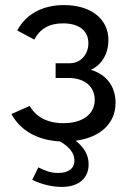

<svg xmlns="http://www.w3.org/2000/svg" viewBox="-20 -550 510 756"><path d="M435 -145C435 -208 401 -256 338 -275C383 -296 407 -342 407 -391C407 -479 334 -530 232 -530C146 -530 81 -493 48 -430L115 -394C137 -436 173 -458 228 -458C294 -458 328 -427 328 -380C328 -335 297 -301 255 -301H199V-243H252C316 -242 353 -207 353 -157C353 -101 306 -65 230 -65C166 -65 121 -90 97 -133L25 -101C60 -37 125 2 217 7C253 29 273 52 273 82C273 114 249 131 208 131C179 131 157 122 131 109L107 158C145 177 188 186 223 186C290 186 329 152 329 97C329 58 309 29 278 4C371 -8 435 -61 435 -145Z"/></svg>

Font: FIGSv2-sans-serif Medium
Style: Regular
Weight: 500
Designer: Matt McInerney, Pablo Impallari, Rodrigo Fuenzalida,Mirko Velimirovic
Foundry: Matt McInerney, Pablo Impallari, Rodrigo Fuenzalida
Version: Version 4.021;hotconv 1.0.109;makeotfexe 2.5.65596